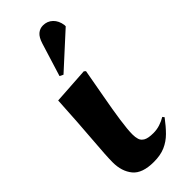

<svg xmlns="http://www.w3.org/2000/svg" viewBox="-268 -863 917 917"><g transform="rotate(-45 190.5 -404.0)"><path d="M164 14Q86 14 54.5 -24.5Q23 -63 23 -124Q23 -165 31.5 -268Q40 -371 48 -517L233 -529L241 -522Q228 -448 214.5 -375Q201 -302 192.5 -243Q184 -184 184 -151Q184 -133 188.5 -118Q193 -103 209 -94Q225 -85 260 -85Q283 -85 304.5 -92Q326 -99 344 -110L351 -101Q324 -65 298.5 -39.5Q273 -14 241 0Q209 14 164 14ZM153 -586 135 -595 187 -763Q197 -795 213 -808.5Q229 -822 250 -822Q279 -822 299 -803Q319 -784 324 -751V-742Z"/></g></svg>

Font: Literata 72pt ExtraBold
Style: Italic
Weight: 800
Italic angle: -2°
Designer: Latin by Veronika Burian and Jose Scaglione. Greek by Irene Vlachou. Cyrillic by Vera Evstafieva
Foundry: TypeTogether
Version: Version 3.002